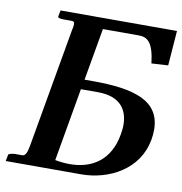

<svg xmlns="http://www.w3.org/2000/svg" viewBox="-77 -716 747 786"><g transform="rotate(10 297.0 -323.0)"><path d="M172 -574 85 -78C79.9 -49 73 -35 61 -35H28C11 -33 3 -30 3 -26L-2 0H311C429 0 547.4 -64.1 570 -188C572.9 -204 574 -218 574 -231C574 -352 465 -384 292 -384H258L296 -601H445C480 -601 506 -585 516 -497L585 -501L596 -646H112L107 -620C106 -615 114 -612 133 -612H162C172 -612 176 -610 176 -600C176 -594 175 -586 172 -574ZM250 -343H321C419 -343 447 -287 447 -228C447 -215 445 -202 443 -189C424 -79 350 -33 258 -33C239 -33 218 -35 197 -39Z"/></g></svg>

Font: Linux Libertine O
Style: Bold Italic
Weight: 700
Italic angle: -11.5°
Designer: Philipp H. Poll
Foundry: Philipp H. Poll
Version: Version 4.1.0